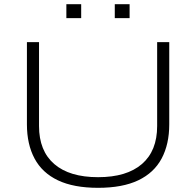

<svg xmlns="http://www.w3.org/2000/svg" viewBox="-20 -888 940 920"><path d="M450 12Q333 12 257.5 -24Q182 -60 145.5 -128.5Q109 -197 109 -292V-686H167V-284Q167 -165 240 -102Q313 -39 450 -39Q587 -39 660 -102Q733 -165 733 -284V-686H791V-292Q791 -197 754.5 -128.5Q718 -60 642.5 -24Q567 12 450 12ZM298 -801V-868H369V-801ZM530 -801V-868H601V-801Z"/></svg>

Font: Archivo Expanded Thin
Style: Regular
Weight: 250
Width: 7
Designer: Hector Gatti
Foundry: Omnibus-Type
Version: Version 2.001